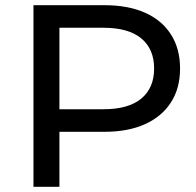

<svg xmlns="http://www.w3.org/2000/svg" viewBox="-20 -720 754 740"><path d="M109 0V-700H382Q474 -700 539 -671Q604 -642 639 -587Q674 -532 674 -456Q674 -380 639 -325.5Q604 -271 539 -241.5Q474 -212 382 -212H209V0ZM209 -299H379Q475 -299 524.5 -340Q574 -381 574 -456Q574 -531 524.5 -572Q475 -613 379 -613H209Z"/></svg>

Font: Montserrat Z Med
Style: Regular
Weight: 500
Designer: Julieta Ulanovsky
Foundry: Julieta Ulanovsky
Version: Version 8.000